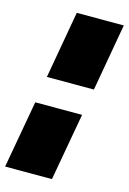

<svg xmlns="http://www.w3.org/2000/svg" viewBox="-159 -770 610 907"><g transform="rotate(15 145.5 -316.5)"><path d="M-39 78H190L249 -252H20ZM42 -382H272L330 -711H100Z"/></g></svg>

Font: Anybody ExtraExpanded Black
Style: Italic
Weight: 900
Width: 8
Italic angle: -10°
Version: Version 1.113;gftools[0.9.25]